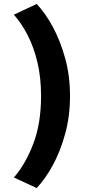

<svg xmlns="http://www.w3.org/2000/svg" viewBox="-20 -780 448 968"><path d="M333 -296Q333 -194 308.5 -105Q284 -16 246 53.5Q208 123 165 168L50 115Q109 47 148 -55.5Q187 -158 187 -296Q187 -388 169 -464.5Q151 -541 120 -601.5Q89 -662 50 -706L165 -760Q208 -715 246 -645Q284 -575 308.5 -486.5Q333 -398 333 -296Z"/></svg>

Font: Reem Kufi
Style: Regular
Weight: 400
Designer: Khaled Hosny
Version: Version 1.6